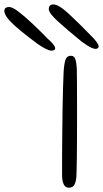

<svg xmlns="http://www.w3.org/2000/svg" viewBox="-226 -842 466 866"><path d="M84 4.5Q68 4.5 61 -11.5Q54 -27.5 54 -50.5V-91.5Q54 -121 54.2 -162.8Q54.5 -204.5 55 -252.5Q55.5 -300.5 56.2 -349.2Q57 -398 58.2 -442Q59.5 -486 61 -518.5Q64 -560.5 70.5 -575.5Q77 -590.5 94 -590.5Q109 -590.5 114.2 -574Q119.5 -557.5 120.5 -526.5Q121 -502.5 121.2 -464.8Q121.5 -427 121.5 -381.5V-289Q121.5 -242 121.2 -198.8Q121 -155.5 120.5 -122.2Q120 -89 119.5 -72Q119.5 -41.5 115.5 -25Q111.5 -8.5 104.2 -2Q97 4.5 84 4.5ZM6 -613.5Q-4 -613.5 -20.8 -622.2Q-37.5 -631 -56.5 -644Q-93.5 -671.5 -128 -699.2Q-162.5 -727 -184.5 -751.2Q-206.5 -775.5 -206.5 -792.5Q-206.5 -801.5 -200.8 -806Q-195 -810.5 -185 -810.5Q-170 -810.5 -141.2 -788.5Q-112.5 -766.5 -77.8 -733.5Q-43 -700.5 -9.5 -666Q-2.5 -660.5 5 -652.5Q12.5 -644.5 17.8 -637Q23 -629.5 23 -624.5Q23 -618.5 17.8 -616Q12.5 -613.5 6 -613.5ZM205 -621.5Q198 -621.5 187.8 -626Q177.5 -630.5 165.8 -638.2Q154 -646 141.5 -655Q76 -708.5 35 -745.8Q-6 -783 -6 -801Q-6 -811 -0.8 -816.5Q4.5 -822 14.5 -822Q38.5 -822 83.8 -780.2Q129 -738.5 190.5 -675Q200 -665.5 209.5 -652.8Q219 -640 219 -633Q219 -628 215.2 -624.8Q211.5 -621.5 205 -621.5Z"/></svg>

Font: Gluten Thin ExtraLight
Style: Regular
Weight: 250
Version: Version 1.300